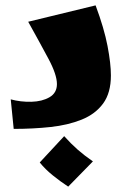

<svg xmlns="http://www.w3.org/2000/svg" viewBox="-20 -480 473 715"><path d="M31 0 20 -110Q57 -100 97 -101Q137 -102 164.5 -118Q192 -134 192 -167Q192 -202 160.5 -261Q129 -320 85 -399L336 -460Q368 -374 380.5 -308.5Q393 -243 393 -199Q393 -134 364 -94.5Q335 -55 284 -34.5Q233 -14 168 -7Q103 0 31 0ZM234 215Q205 196 176.5 173Q148 150 128 125L219 27Q244 55 269 77Q294 99 326 121Z"/></svg>

Font: Marhey ExtraBold
Style: Regular
Weight: 800
Designer: Nur Syamsi & Bustanul Arifin
Foundry: Namelatype
Version: Version 1.000; ttfautohint (v1.8.4.7-5d5b)